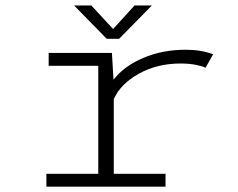

<svg xmlns="http://www.w3.org/2000/svg" viewBox="-20 -698 890 718"><path d="M548 -677.5 425.5 -553H379L257 -677.5H321.5L403 -589.5L483 -677.5ZM405.5 -48H599V0H153.5V-48H347.5V-452H162V-500H398.5L404.5 -400Q443.5 -450.5 515.2 -481.2Q587 -512 675 -512Q732 -512 777 -495L748.5 -444.5Q739 -450 713.8 -455.2Q688.5 -460.5 655.5 -460.5Q568 -460.5 499.5 -422.5Q431 -384.5 405.5 -327.5Z"/></svg>

Font: League Mono Wide UltraLight
Style: Regular
Weight: 200
Width: 8
Designer: Tyler Finck
Foundry: The League of Moveable Type / Tyler Finck
Version: Version 2.210